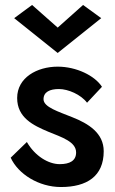

<svg xmlns="http://www.w3.org/2000/svg" viewBox="-20 -738 464 772"><path d="M212 -627 109 -718 37 -665 212 -525 387 -665 314 -718ZM88 -167 23 -104C53 -38 136 14 225 14C329 14 397 -29 397 -130C397 -203 336 -241 270 -267C216 -289 155 -307 155 -339C155 -368 180 -380 217 -380C254 -380 305 -358 330 -325L390 -389C361 -434 287 -470 212 -470C129 -470 49 -426 49 -344C49 -265 113 -234 175 -208C229 -186 286 -168 286 -125C286 -92 261 -78 220 -78C175 -78 121 -110 88 -167Z"/></svg>

Font: Jost Medium
Style: Regular
Weight: 500
Version: Version 3.710